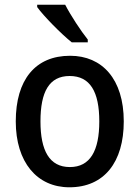

<svg xmlns="http://www.w3.org/2000/svg" viewBox="-20 -879 593 816"><path d="M257 -859H138V-849C165 -811 241 -734 285 -699H353V-711C324 -747 280 -814 257 -859ZM506 -363C506 -543 414 -642 278 -642C130 -642 47 -540 47 -363C47 -190 137 -83 275 -83C423 -83 506 -190 506 -363ZM152 -363C152 -489 189 -556 276 -556C363 -556 402 -489 402 -363C402 -238 363 -169 277 -169C190 -169 152 -239 152 -363Z"/></svg>

Font: Noto Sans Kannada UI SemiCondensed Medium
Style: Regular
Weight: 500
Width: 4
Designer: Jelle Bosma - Monotype Design Team
Foundry: Monotype Imaging Inc.
Version: Version 2.005